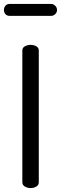

<svg xmlns="http://www.w3.org/2000/svg" viewBox="-43 -960 311 980"><path d="M113 0Q98 0 84.5 -7.5Q71 -15 71 -30V-702Q71 -717 84.5 -724Q98 -731 113 -731Q129 -731 142 -724Q155 -717 155 -702V-30Q155 -15 142 -7.5Q129 0 113 0ZM6 -879Q-7 -879 -15 -887.5Q-23 -896 -23 -909Q-23 -922 -15 -931Q-7 -940 6 -940H218Q229 -940 238.5 -931Q248 -922 248 -909Q248 -896 238.5 -887.5Q229 -879 218 -879Z"/></svg>

Font: Dosis Medium
Style: Regular
Weight: 500
Designer: EdgarTolentino, PabloImpallari, IginoMarini
Foundry: EdgarTolentino, PabloImpallari, IginoMarini
Version: Version 3.001; ttfautohint (v1.8.2)